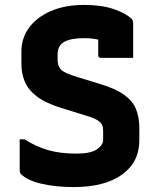

<svg xmlns="http://www.w3.org/2000/svg" viewBox="-20 -740 640 780"><path d="M322 -720Q393 -720 442.5 -703Q492 -686 515 -663Q521 -657 521 -645V-505H390Q379 -505 379 -516V-579Q353 -585 322 -585Q268 -585 241 -570Q214 -555 214 -519V-498Q214 -471 228 -457Q242 -443 291 -428L386 -399Q449 -380 483.5 -355.5Q518 -331 532 -298Q546 -265 546 -218V-170Q546 -81 475.5 -30.5Q405 20 279 20Q206 20 148.5 6.5Q91 -7 66 -32Q63 -35 61.5 -38.5Q60 -42 60 -52V-174H80Q125 -145 174 -130.5Q223 -116 290 -116Q349 -116 374 -133.5Q399 -151 399 -172V-209Q399 -223 394.5 -233Q390 -243 374.5 -252.5Q359 -262 324 -272L230 -301Q163 -322 128 -349.5Q93 -377 80 -410Q67 -443 67 -479V-530Q67 -585 98 -627.5Q129 -670 186.5 -695Q244 -720 322 -720Z"/></svg>

Font: Recursive Sn Lnr St XBd
Style: Regular
Weight: 800
Version: Version 1.079;hotconv 1.0.112;makeotfexe 2.5.65598; ttfautoh